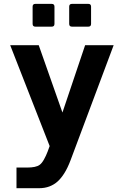

<svg xmlns="http://www.w3.org/2000/svg" viewBox="-20 -785 642 1012"><path d="M166.5 -644.5Q151.9 -644.5 151.9 -659.2V-750Q151.9 -764.6 166.5 -764.6H252.4Q267.1 -764.6 267.1 -750V-659.2Q267.1 -644.5 252.4 -644.5ZM359.4 -644.5Q344.7 -644.5 344.7 -659.2V-750Q344.7 -764.6 359.4 -764.6H445.3Q460 -764.6 460 -750V-659.2Q460 -644.5 445.3 -644.5ZM66.9 98.1H125Q145.5 98.1 162.4 94.7Q179.2 91.3 189.5 83.5Q200.7 75.2 211.7 55.7Q222.7 36.1 231 14.2L241.7 -15.1L33.7 -546.9H184.1L309.1 -191.9L428.7 -546.9H579.1L352.1 59.1Q336.4 100.6 319.1 127.9Q301.8 155.3 283.2 171.9Q264.6 188.5 240.2 197.8Q215.8 207 185.1 207H66.9Z"/></svg>

Font: Hack
Style: Bold
Weight: 700
Monospace: yes
Designer: Christopher Simpkins
Foundry: Christopher Simpkins
Version: Version 2.017